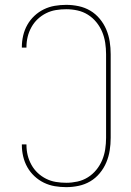

<svg xmlns="http://www.w3.org/2000/svg" viewBox="-20 -763 540 791"><path d="M253 8Q229 8 205.5 4Q182 0 160.5 -10.5Q139 -21 121.5 -37.5Q104 -54 92.5 -74.5Q81 -95 75.5 -118.5Q70 -142 70 -165V-168H89V-166Q89 -144 94 -123.5Q99 -103 109.5 -84Q120 -65 135.5 -50.5Q151 -36 170 -26.5Q189 -17 210 -13.5Q231 -10 253 -10Q276 -10 299 -15Q322 -20 342 -32.5Q362 -45 377 -63.5Q392 -82 401 -103.5Q410 -125 413.5 -148.5Q417 -172 417 -195V-540Q417 -563 413.5 -586.5Q410 -610 401 -631.5Q392 -653 377 -671.5Q362 -690 342 -702.5Q322 -715 299 -720Q276 -725 253 -725Q231 -725 210 -721.5Q189 -718 170 -708.5Q151 -699 135.5 -684.5Q120 -670 109.5 -651Q99 -632 94 -611.5Q89 -591 89 -569V-567H70V-570Q70 -593 75.5 -616.5Q81 -640 92.5 -660.5Q104 -681 121.5 -697.5Q139 -714 160.5 -724.5Q182 -735 205.5 -739Q229 -743 253 -743Q279 -743 304.5 -737.5Q330 -732 352 -719Q374 -706 391 -685.5Q408 -665 418 -641Q428 -617 432 -591.5Q436 -566 436 -540V-195Q436 -169 432 -143.5Q428 -118 418 -94Q408 -70 391 -49.5Q374 -29 352 -16Q330 -3 304.5 2.5Q279 8 253 8Z"/></svg>

Font: Iosevka SS18 Thin
Style: Regular
Weight: 100
Monospace: yes
Designer: Belleve Invis
Foundry: Belleve Invis
Version: Version 25.1.1; ttfautohint (v1.8.4)